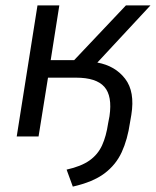

<svg xmlns="http://www.w3.org/2000/svg" viewBox="-20 -506 580 712"><path d="M250 186 227 123Q281 111 312 89Q343 67 358.5 33Q374 -1 381 -49L386 -75Q397 -150 367 -184Q337 -218 262 -218H158L123 0H42L119 -486H200L168 -283H255L447 -486H538L341 -274Q407 -262 444 -214Q481 -166 467 -80L462 -51Q453 11 431.5 58Q410 105 367.5 137Q325 169 250 186Z"/></svg>

Font: Nunito Sans
Style: Italic
Weight: 400
Italic angle: -9°
Designer: Vernon Adams
Foundry: Vernon Adams
Version: Version 3.006; ttfautohint (v1.8.3)